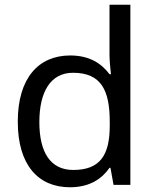

<svg xmlns="http://www.w3.org/2000/svg" viewBox="-20 -780 655 810"><path d="M275 10C359 10 410 -26 442 -72H446L459 0H530V-760H442V-546C442 -526 446 -484 448 -467H442C409 -511 359 -546 276 -546C143 -546 55 -451 55 -267C55 -83 142 10 275 10ZM289 -63C193 -63 146 -137 146 -265C146 -392 193 -473 288 -473C407 -473 443 -399 443 -266V-250C443 -125 402 -63 289 -63Z"/></svg>

Font: Noto Sans Gujarati UI
Style: Regular
Weight: 400
Designer: Jelle Bosma - Monotype Design Team, Universal Thirst
Foundry: Monotype Imaging Inc.
Version: Version 2.106